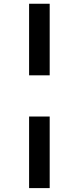

<svg xmlns="http://www.w3.org/2000/svg" viewBox="-20 -783 409 1015"><path d="M133.8 -384.8V-763.2H242.7V-384.8ZM133.8 211.4V-167H242.7V211.4Z"/></svg>

Font: Comme Black
Style: Regular
Weight: 900
Version: Version 1.000;gftools[0.9.27]